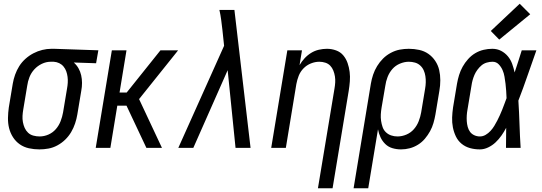

<svg xmlns="http://www.w3.org/2000/svg" viewBox="-20 -788 2890 1023"><path d="M190 8Q161 8 134 2Q107 -4 85.5 -19Q64 -34 49.5 -56.5Q35 -79 28.5 -105Q22 -131 22.5 -159.5Q23 -188 27 -216L48 -342Q52 -366 60.5 -390Q69 -414 82.5 -435.5Q96 -457 115.5 -474.5Q135 -492 158 -504Q181 -516 205.5 -522Q230 -528 254 -528H269L504 -520L492 -451L373 -455Q388 -442 398 -424.5Q408 -407 412.5 -387Q417 -367 417 -346Q417 -325 413 -304L392 -178Q388 -154 380 -130Q372 -106 359 -84Q346 -62 327.5 -44Q309 -26 286 -13.5Q263 -1 238.5 3.5Q214 8 190 8ZM191 -61Q215 -61 238 -71Q261 -81 277.5 -100Q294 -119 303 -142.5Q312 -166 316 -189L337 -315Q340 -331 341 -347Q342 -363 340 -378.5Q338 -394 333 -408Q328 -422 318.5 -433.5Q309 -445 295.5 -451.5Q282 -458 266 -459H250Q226 -459 203 -448Q180 -437 163 -418.5Q146 -400 137 -377Q128 -354 125 -331L104 -205Q101 -188 100 -171Q99 -154 102 -137.5Q105 -121 111.5 -106.5Q118 -92 129.5 -81Q141 -70 157.5 -65.5Q174 -61 191 -61Z M490 0 576 -520H654L617 -295H655L835 -520H929L918 -506L721 -260L843 0H760L654 -225H605L568 0Z M930 0 1174 -544 1165 -629Q1162 -655 1158.5 -682Q1155 -709 1149 -735H1229L1315 0H1235L1193 -414L1010 0Z M1674 215 1762 -315Q1765 -332 1766 -348.5Q1767 -365 1764.5 -381Q1762 -397 1756 -412Q1750 -427 1739.5 -438Q1729 -449 1713.5 -454Q1698 -459 1681 -459Q1659 -459 1636.5 -450Q1614 -441 1597 -423.5Q1580 -406 1571.5 -384Q1563 -362 1559 -340L1503 0H1425L1511 -520H1589L1576 -441Q1587 -460 1602.5 -477Q1618 -494 1637.5 -506Q1657 -518 1679 -523Q1701 -528 1722 -528Q1747 -528 1770.5 -519.5Q1794 -511 1809 -493Q1824 -475 1832 -452Q1840 -429 1843 -404.5Q1846 -380 1844 -354.5Q1842 -329 1838 -304L1752 215Z M1864 215 1956 -342Q1960 -366 1968 -390Q1976 -414 1989.5 -436Q2003 -458 2021 -476Q2039 -494 2062.5 -506.5Q2086 -519 2110 -523.5Q2134 -528 2158 -528Q2187 -528 2214 -522Q2241 -516 2262.5 -501Q2284 -486 2299 -463.5Q2314 -441 2320 -415Q2326 -389 2326 -360.5Q2326 -332 2321 -304L2300 -178Q2296 -155 2289.5 -132.5Q2283 -110 2271.5 -89Q2260 -68 2244 -49Q2228 -30 2207 -17Q2186 -4 2163 2Q2140 8 2117 8Q2093 8 2071 1.5Q2049 -5 2033 -20.5Q2017 -36 2007.5 -56.5Q1998 -77 1994 -99L1942 215ZM2098 -61Q2122 -61 2145.5 -71Q2169 -81 2185.5 -100Q2202 -119 2211 -142.5Q2220 -166 2224 -189L2245 -315Q2248 -332 2248.5 -349Q2249 -366 2246.5 -382.5Q2244 -399 2237.5 -413.5Q2231 -428 2219 -439Q2207 -450 2191 -454.5Q2175 -459 2158 -459Q2135 -459 2111 -449Q2087 -439 2070.5 -420Q2054 -401 2045 -377.5Q2036 -354 2033 -331L2013 -214Q2010 -196 2009 -178.5Q2008 -161 2010.5 -144Q2013 -127 2018.5 -111Q2024 -95 2036 -83.5Q2048 -72 2064 -66.5Q2080 -61 2098 -61Z M2537 8Q2509 8 2484 1Q2459 -6 2439.5 -22Q2420 -38 2409 -61Q2398 -84 2393 -109.5Q2388 -135 2389 -162Q2390 -189 2394 -216L2415 -342Q2419 -365 2426 -388Q2433 -411 2445 -432.5Q2457 -454 2474 -473Q2491 -492 2512 -504.5Q2533 -517 2556.5 -522.5Q2580 -528 2603 -528Q2629 -528 2650 -517Q2671 -506 2686 -488Q2701 -470 2709 -447.5Q2717 -425 2722 -402Q2732 -432 2741.5 -461.5Q2751 -491 2760 -520H2838Q2814 -453 2791 -386Q2768 -319 2742 -252Q2746 -189 2748 -126Q2750 -63 2754 0H2676Q2676 -27 2676.5 -53.5Q2677 -80 2677 -107Q2666 -86 2652 -66Q2638 -46 2620.5 -29.5Q2603 -13 2581 -2.5Q2559 8 2537 8ZM2537 -61Q2553 -61 2567.5 -69.5Q2582 -78 2593.5 -90.5Q2605 -103 2613.5 -117Q2622 -131 2629.5 -145.5Q2637 -160 2643.5 -174.5Q2650 -189 2656 -204Q2662 -219 2667.5 -234Q2673 -249 2679 -265Q2678 -284 2677 -303.5Q2676 -323 2673.5 -342Q2671 -361 2668 -379.5Q2665 -398 2657.5 -415Q2650 -432 2637 -445.5Q2624 -459 2604 -459Q2589 -459 2573.5 -454.5Q2558 -450 2546 -440Q2534 -430 2524 -416.5Q2514 -403 2508 -389Q2502 -375 2498 -360.5Q2494 -346 2492 -331L2471 -205Q2468 -189 2467 -173.5Q2466 -158 2467 -142.5Q2468 -127 2472 -112Q2476 -97 2484.5 -85.5Q2493 -74 2507 -67.5Q2521 -61 2537 -61ZM2640 -577 2595 -623 2749 -768 2805 -712Z"/></svg>

Font: Iosevka QP
Style: Italic
Weight: 400
Italic angle: -9°
Designer: Belleve Invis
Foundry: Belleve Invis
Version: Version 20.0.0; ttfautohint (v1.8.4)